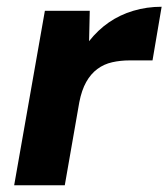

<svg xmlns="http://www.w3.org/2000/svg" viewBox="-20 -549 499 569"><path d="M22 0 113 -517H246L244 -427Q270 -460 302.5 -482.5Q335 -505 375 -517Q415 -529 459 -529L432 -370H364Q337 -370 312.5 -364.5Q288 -359 268.5 -344.5Q249 -330 235.5 -306Q222 -282 215 -246L172 0Z"/></svg>

Font: DM Sans 11pt Black
Style: Italic
Weight: 900
Italic angle: -10°
Version: Version 4.004;gftools[0.9.30]